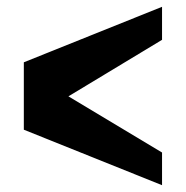

<svg xmlns="http://www.w3.org/2000/svg" viewBox="-20 -548 546 564"><path d="M50 -167V-365L456 -528V-431L181 -265L456 -100V-4L50 -167Z"/></svg>

Font: CAT North
Style: Regular
Weight: 400
Designer: Peter Wiegel
Foundry: Peter Wiegel
Version: Version 1.000